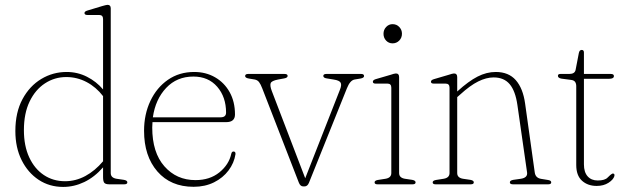

<svg xmlns="http://www.w3.org/2000/svg" viewBox="-20 -744 2528 775"><path d="M42 -215Q42 -290.5 70.8 -343.8Q99.5 -397 146.5 -425.2Q193.5 -453.5 249 -453.5Q293 -453.5 331 -434.2Q369 -415 396 -383V-667Q396 -683.5 380.5 -683.5H333Q321 -683.5 321 -691.5Q321 -698 333 -701.5L392.5 -719.5Q400 -721.5 405.5 -723Q411 -724.5 414 -724.5Q427 -724.5 427 -710.5V-45.5Q427 -26.5 450 -22.5L480.5 -18Q494 -15.5 494 -8Q494 0 481.5 0H421.5Q407 0 401.5 -5.5Q396 -11 396 -29V-68.5Q361.5 -29 320.2 -9.2Q279 10.5 235 10.5Q179.5 10.5 136 -18.2Q92.5 -47 67.2 -97.8Q42 -148.5 42 -215ZM76.5 -218.5Q76.5 -155 98 -108.8Q119.5 -62.5 157 -37.5Q194.5 -12.5 242.5 -12.5Q285.5 -12.5 324.5 -33.5Q363.5 -54.5 396 -93V-356Q368 -392.5 329.5 -412.8Q291 -433 247.5 -433Q200.5 -433 161.5 -407.5Q122.5 -382 99.5 -334.2Q76.5 -286.5 76.5 -218.5Z M928.5 -282Q928.5 -251 893 -251H595.5Q594.5 -240.5 594.5 -229Q594.5 -128.5 643.5 -72.8Q692.5 -17 769 -17Q827 -17 865.5 -48.2Q904 -79.5 913.5 -123Q915.5 -132.5 922.5 -132.5Q931.5 -132.5 930.5 -121.5Q925 -86 902.5 -56Q880 -26 843.8 -8Q807.5 10 761.5 10Q669 10 615.2 -52Q561.5 -114 561.5 -216Q561.5 -282.5 587 -336.5Q612.5 -390.5 658 -422Q703.5 -453.5 764 -453.5Q811 -453.5 848.2 -432Q885.5 -410.5 907 -372Q928.5 -333.5 928.5 -282ZM760.5 -435Q694 -435 650.8 -389.2Q607.5 -343.5 597 -270.5H870.5Q892.5 -270.5 892.5 -289.5Q892.5 -352.5 856.8 -393.8Q821 -435 760.5 -435Z M1209 8.5H1204Q1192 8.5 1186 -7.5L1038.5 -387.5Q1032 -404.5 1025.5 -412.8Q1019 -421 1008.5 -423L984.5 -427Q969.5 -429.5 969.5 -437Q969.5 -445.5 981.5 -445.5H1128.5Q1141 -445.5 1141 -437.5Q1141 -430 1127 -427.5L1102.5 -423Q1076 -418 1072.5 -408Q1069 -398 1077 -377L1212 -24.5L1352 -381.5Q1360 -401 1355 -410.2Q1350 -419.5 1326.5 -423L1299 -427.5Q1285 -429.5 1285 -437.5Q1285 -445.5 1297.5 -445.5H1438Q1449.5 -445.5 1449.5 -437Q1449.5 -429.5 1435 -427L1411 -423Q1393 -419.5 1380.5 -388L1227 -6Q1221 8.5 1209 8.5Z M1564.5 -569Q1549 -569 1538.5 -580.2Q1528 -591.5 1528 -607.5Q1528 -624 1538.8 -635.2Q1549.5 -646.5 1564.5 -646.5Q1581 -646.5 1591.8 -635Q1602.5 -623.5 1602.5 -608Q1602.5 -591.5 1591.5 -580.2Q1580.5 -569 1564.5 -569ZM1591 -433V-45.5Q1591 -26.5 1614 -22.5L1644 -18Q1657.5 -15.5 1657.5 -8Q1657.5 0 1645.5 0H1503.5Q1492 0 1492 -8Q1492 -15 1504.5 -17.5L1536.5 -22.5Q1559.5 -26.5 1559.5 -45.5V-390Q1559.5 -406.5 1544.5 -406.5H1496.5Q1485 -406.5 1485 -414Q1485 -421 1496.5 -424.5L1556.5 -442Q1564 -444.5 1569.2 -446Q1574.5 -447.5 1578 -447.5Q1591 -447.5 1591 -433Z M1825.5 -433V-374.5L1827 -376Q1871 -416 1907.5 -434.8Q1944 -453.5 1981 -453.5Q2033 -453.5 2062 -420.5Q2091 -387.5 2099.5 -326.5L2138.5 -48Q2141.5 -25.5 2164.5 -22L2192 -17.5Q2205 -15.5 2205 -8Q2205 0 2193 0H2050.5Q2038 0 2038 -8Q2038 -15.5 2051.5 -18L2083 -22.5Q2110.5 -27 2107.5 -48L2068.5 -320Q2060.5 -376.5 2037.5 -404Q2014.5 -431.5 1972.5 -431.5Q1943 -431.5 1910.2 -415.2Q1877.5 -399 1837 -362L1825.5 -352V-45.5Q1825.5 -26.5 1848.5 -22.5L1879 -18Q1892.5 -15.5 1892.5 -8Q1892.5 0 1880 0H1738Q1726.5 0 1726.5 -8Q1726.5 -15 1739.5 -17.5L1771 -22.5Q1794.5 -26.5 1794.5 -45.5V-390Q1794.5 -406.5 1779 -406.5H1731.5Q1719.5 -406.5 1719.5 -414Q1719.5 -421 1731.5 -424.5L1791 -442Q1798.5 -444.5 1804 -446Q1809.5 -447.5 1812.5 -447.5Q1825.5 -447.5 1825.5 -433Z M2285 -421.5 2246.5 -426.5Q2232 -429 2232 -438Q2232 -445.5 2242 -445.5H2278Q2300.5 -445.5 2303.5 -462.5L2316.5 -530Q2319 -542.5 2328 -542.5Q2337 -542.5 2337 -532V-445.5H2445.5Q2458 -445.5 2458 -437Q2458 -426 2439 -426H2337V-80.5Q2337 -49 2352 -32.2Q2367 -15.5 2392.5 -15.5Q2421.5 -15.5 2432.5 -27.2Q2443.5 -39 2452.5 -43.5Q2462 -44.5 2460 -33.5Q2456 -19 2436.2 -6.2Q2416.5 6.5 2388.5 6.5Q2352.5 6.5 2329.2 -14.5Q2306 -35.5 2306 -78V-396Q2306 -406.5 2301.5 -413.2Q2297 -420 2285 -421.5Z"/></svg>

Font: Fraunces 72pt S050 Thin
Style: Regular
Weight: 100
Version: Version 1.000; ttfautohint (v1.8.3)